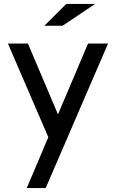

<svg xmlns="http://www.w3.org/2000/svg" viewBox="-20 -740 586 970"><path d="M115.2 210 224.1 -46.9 20 -520H121.1L272.9 -162.1L424.8 -520H525.9L210.9 210ZM314.9 -720.2H460.9L295.9 -609.9H204.1Z"/></svg>

Font: Aldrich [RUS by Daymarius]
Style: Regular
Weight: 400
Designer: Matthew Desmond
Foundry: Matthew Desmond
Version: Version 1.002 August 24, 2018